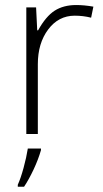

<svg xmlns="http://www.w3.org/2000/svg" viewBox="-20 -522 401 748"><path d="M276.9 -502.4Q308.1 -502.4 343.8 -496.1L335 -453.1Q304.2 -460.9 271 -460.9Q208 -460.9 167.7 -407.2Q127.4 -353.5 127.4 -272V0H82.5V-493.2H120.6L125 -403.8H128.4Q158.7 -458.5 193.1 -480.5Q227.5 -502.4 276.9 -502.4ZM49.3 197.8Q60.5 173.3 71.8 132.1Q83 90.8 88.4 56.6H139.6V63Q128.9 100.1 110.6 138.9Q92.3 177.7 73.7 205.6H49.3Z"/></svg>

Font: Bpm'online Open Sans Light
Style: Regular
Weight: 300
Foundry: Ascender Corporation
Version: Version 1.10